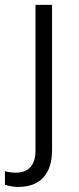

<svg xmlns="http://www.w3.org/2000/svg" viewBox="-66 -548 320 782"><path d="M146 -528.3V63Q146 135.7 110.8 174.6Q75.7 213.4 7.3 213.4Q-4.9 213.4 -19.5 210.9Q-34.2 208.5 -45.9 204.6V149.4Q-37.1 151.9 -24.7 153.6Q-12.2 155.3 -1.5 155.3Q37.1 155.3 57.9 132.8Q78.6 110.4 78.6 63V-528.3Z"/></svg>

Font: Heebo Light
Style: Regular
Weight: 300
Designer: Oded Ezer
Foundry: Ezer Type House
Version: Version 3.100